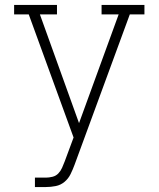

<svg xmlns="http://www.w3.org/2000/svg" viewBox="-20 -540 640 775"><path d="M121 215V177H165Q178 177 192 173.5Q206 170 215.5 160Q225 150 230.5 137.5Q236 125 241 112L277 15L96 -482H37V-520H210V-482H141L299 -43L459 -482H390V-520H563V-482H504L281 125Q274 144 265 162.5Q256 181 240.5 194Q225 207 205 211Q185 215 165 215Z"/></svg>

Font: Iosevka Etoile Extralight
Style: Regular
Weight: 200
Designer: Belleve Invis
Foundry: Belleve Invis
Version: Version 22.1.2; ttfautohint (v1.8.4)